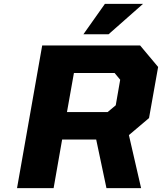

<svg xmlns="http://www.w3.org/2000/svg" viewBox="-20 -972 837 992"><path d="M411 -795 522 -952H719L541 -795ZM68 0 198 -737H704L797 -626L750 -362L646 -274L709 0H530L477 -251H301L257 0ZM326 -393H536L578 -428L601 -560L572 -595H362Z"/></svg>

Font: Tomorrow
Style: Bold Italic
Weight: 700
Italic angle: -10°
Designer: Tony de Marco, Monica Rizzolli
Foundry: Just in Type
Version: Version 2.002